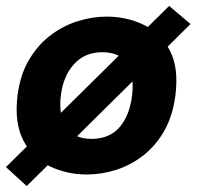

<svg xmlns="http://www.w3.org/2000/svg" viewBox="-48 -576 681 647"><path d="M-28 -13 522 -556 594 -495 42 51ZM245 12Q177 12 119 -16Q61 -44 30.5 -103Q0 -162 11 -254Q20 -324 49.5 -374Q79 -424 121.5 -456.5Q164 -489 213.5 -504.5Q263 -520 311 -520Q380 -520 437 -492Q494 -464 524.5 -405.5Q555 -347 543 -254Q534 -185 505.5 -135Q477 -85 434.5 -52Q392 -19 343 -3.5Q294 12 245 12ZM260 -108Q321 -108 355 -147.5Q389 -187 397 -254Q405 -320 381.5 -360Q358 -400 296 -400Q238 -400 201.5 -360Q165 -320 157 -254Q149 -187 175.5 -147.5Q202 -108 260 -108Z"/></svg>

Font: Inclusive Sans
Style: Bold Italic
Weight: 700
Italic angle: -7°
Designer: Olivia King
Foundry: Olivia King
Version: Version 2.004